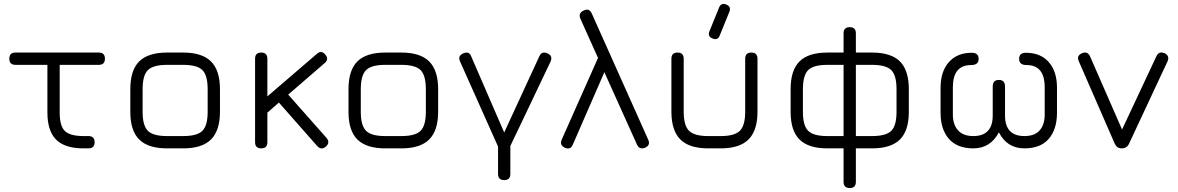

<svg xmlns="http://www.w3.org/2000/svg" viewBox="-20 -748 5937 968"><path d="M58 -421Q27 -421 27 -452Q27 -483 58 -483H478Q509 -483 509 -452Q509 -421 478 -421H281V-181Q281 -114 306 -88.5Q331 -63 397 -62H426Q457 -62 457 -31Q457 0 426 0H396Q305 -1 262 -45Q219 -89 219 -181V-421Z M822 0Q727 0 682 -44.5Q637 -89 637 -184V-298Q637 -394 682 -438.5Q727 -483 822 -483H904Q999 -483 1044 -438Q1089 -393 1089 -298V-185Q1089 -90 1044 -45Q999 0 904 0ZM699 -184Q699 -115 725.5 -88.5Q752 -62 822 -62H904Q974 -62 1000.5 -88.5Q1027 -115 1027 -185V-298Q1027 -368 1000.5 -394.5Q974 -421 904 -421H822Q752 -421 725.5 -394.5Q699 -368 699 -298Z M1266 -31V-452Q1266 -483 1297 -483Q1328 -483 1328 -452V-262L1577 -476Q1599 -497 1620 -473Q1640 -450 1617 -430L1433 -271L1626 -53Q1646 -29 1623 -9Q1600 11 1579 -12L1386 -231L1328 -180V-31Q1328 0 1297 0Q1266 0 1266 -31Z M1922 0Q1827 0 1782 -44.5Q1737 -89 1737 -184V-298Q1737 -394 1782 -438.5Q1827 -483 1922 -483H2004Q2099 -483 2144 -438Q2189 -393 2189 -298V-185Q2189 -90 2144 -45Q2099 0 2004 0ZM1799 -184Q1799 -115 1825.5 -88.5Q1852 -62 1922 -62H2004Q2074 -62 2100.5 -88.5Q2127 -115 2127 -185V-298Q2127 -368 2100.5 -394.5Q2074 -421 2004 -421H1922Q1852 -421 1825.5 -394.5Q1799 -368 1799 -298Z M2491 129V-9L2299 -439Q2287 -467 2316 -479Q2345 -492 2356 -463L2522 -80L2699 -464Q2711 -492 2740 -479Q2768 -467 2756 -438L2553 -12V129Q2553 160 2522 160Q2491 160 2491 129Z M2906 -654Q2894 -682 2923 -695Q2951 -709 2964 -679L3248 -44Q3261 -16 3232 -3Q3203 8 3191 -20L3027 -384L2868 -19Q2857 9 2828 -3Q2800 -16 2812 -44L2995 -456Z M3572 -554Q3546 -565 3557 -591L3605 -709Q3615 -736 3642 -725Q3668 -714 3657 -688L3609 -570Q3600 -543 3572 -554ZM3365 -185V-452Q3365 -483 3396 -483Q3427 -483 3427 -452V-185Q3427 -115 3454 -88.5Q3481 -62 3550 -62H3614Q3683 -62 3710 -88.5Q3737 -115 3737 -185V-452Q3737 -483 3768 -483Q3799 -483 3799 -452V-185Q3799 -90 3754 -45Q3709 0 3614 0H3550Q3455 0 3410 -45Q3365 -90 3365 -185Z M3966 -184V-298Q3966 -394 4011 -438.5Q4056 -483 4151 -483H4233V-580Q4233 -611 4264 -611Q4295 -611 4295 -580V-483H4377Q4472 -483 4517 -438.5Q4562 -394 4562 -298V-184Q4562 -89 4517 -44.5Q4472 0 4377 0H4295V169Q4295 200 4264 200Q4233 200 4233 169V0H4151Q4056 0 4011 -44.5Q3966 -89 3966 -184ZM4028 -184Q4028 -115 4054.5 -88.5Q4081 -62 4151 -62H4233V-421H4151Q4081 -421 4054.5 -394.5Q4028 -368 4028 -298ZM4295 -62H4377Q4447 -62 4473.5 -88.5Q4500 -115 4500 -184V-298Q4500 -368 4473.5 -394.5Q4447 -421 4377 -421H4295Z M4722 -180V-305Q4722 -388 4764 -435Q4806 -482 4879 -482Q4914 -482 4914 -451Q4914 -420 4876 -420Q4784 -420 4784 -308V-171Q4784 -120 4810 -91Q4836 -62 4887 -62Q4985 -62 4985 -166V-312Q4985 -345 5016 -345Q5047 -345 5047 -312V-166Q5047 -62 5145 -62Q5196 -62 5221.5 -90.5Q5247 -119 5247 -171V-308Q5247 -420 5156 -420Q5118 -420 5118 -451Q5118 -482 5152 -482Q5226 -482 5267.5 -435Q5309 -388 5309 -305V-180Q5309 -96 5267.5 -48Q5226 0 5145 0Q5057 0 5016 -81Q4974 0 4887 0Q4806 0 4764 -48Q4722 -96 4722 -180Z M5672 -23Q5661 0 5635 0Q5611 0 5600 -24L5419 -439Q5406 -468 5436 -480Q5464 -491 5476 -463L5637 -95L5810 -464Q5822 -491 5851 -480Q5879 -466 5866 -438Z"/></svg>

Font: Jura Medium
Style: Regular
Weight: 500
Designer: Daniel Johnson, Alexei Vanyashin
Foundry: Daniel Johnson
Version: Version 5.103